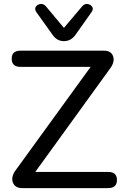

<svg xmlns="http://www.w3.org/2000/svg" viewBox="-20 -965 635 985"><path d="M308 -754Q272 -754 250 -786L167 -902Q156 -918 163.5 -930Q171 -942 187 -944.5Q203 -947 216 -932L308 -822L401 -932Q414 -947 429.5 -944.5Q445 -942 453 -930Q461 -918 449 -902L367 -786Q344 -754 308 -754ZM92 0Q68 0 55 -14Q42 -28 43 -49.5Q44 -71 62 -94L445 -622H85Q40 -622 40 -664Q40 -705 85 -705H513Q551 -705 560.5 -675.5Q570 -646 543 -611L161 -83H535Q580 -83 580 -42Q580 0 535 0Z"/></svg>

Font: Chiron GoRound TC
Style: Regular
Weight: 400
Designer: Ryoko NISHIZUKA 西塚涼子 (kana, bopomofo & ideographs); Paul D. Hunt (Latin, Greek & Cyrillic); Sandoll Communications 산돌커뮤니
Foundry: Adobe
Version: Version 1.000;hotconv 1.1.1;makeotfexe 2.6.0